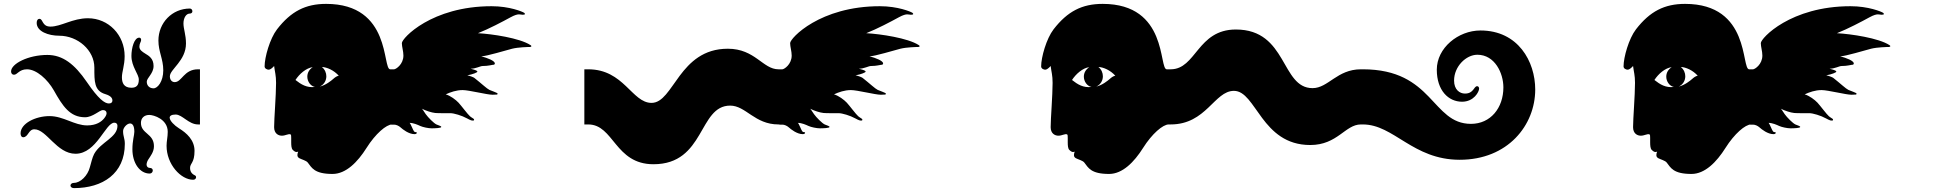

<svg xmlns="http://www.w3.org/2000/svg" viewBox="-20 -799 10040 989"><path d="M361 170C509 170 623 95 623 -58C623 -87 614 -95 614 -124C614 -141 634 -163 650 -163C662 -163 672 -152 672 -120C672 -103 662 -75 662 -30C662 41 700 95 751 95C761 95 767 87 767 79C767 72 762 66 752 66C742 66 735 59 735 49C735 42 738 32 743 24C755 5 773 -16 773 -46C773 -112 706 -109 706 -166C706 -192 724 -207 749 -207C772 -207 844 -185 844 -120C844 -93 838 -72 838 -48C838 48 912 127 975 127C985 127 990 120 990 114C990 110 989 107 985 105C975 100 959 91 959 66C959 41 982 41 982 -22C982 -78 941 -114 902 -138C878 -153 854 -177 854 -193C854 -202 863 -209 885 -209C919 -209 952 -158 1000 -158H1010V-442H1000C927 -442 917 -376 880 -376C865 -376 855 -388 855 -406C855 -442 938 -486 938 -575C938 -620 925 -650 925 -678C925 -707 939 -729 957 -729C967 -729 971 -735 971 -741C971 -748 966 -755 958 -755C867 -755 796 -682 796 -590C796 -533 821 -495 821 -437C821 -379 792 -344 771 -344C750 -344 736 -358 736 -378C736 -398 771 -420 771 -459C771 -497 748 -511 728 -523C712 -533 698 -542 698 -559C698 -575 707 -584 707 -593C707 -601 703 -605 697 -605C671 -605 657 -551 657 -511C657 -455 695 -418 695 -389C695 -360 683 -347 657 -347C618 -347 608 -372 608 -401C608 -430 622 -461 622 -510C622 -619 539 -705 433 -705C354 -705 295 -662 240 -662C195 -662 203 -702 183 -702C175 -702 169 -695 169 -681C169 -637 229 -615 285 -615C381 -615 466 -540 466 -451C466 -379 465 -331 523 -314C552 -305 559 -293 559 -281C559 -272 553 -266 541 -266C519 -266 487 -289 427 -377C364 -469 303 -516 224 -516C126 -516 37 -471 37 -431C37 -421 43 -414 52 -414C70 -414 78 -442 119 -442C168 -442 225 -390 257 -334C303 -252 340 -195 418 -195C458 -195 493 -232 510 -232C522 -232 529 -226 529 -216C529 -209 525 -200 517 -190C503 -172 476 -153 429 -153C363 -153 307 -201 235 -201C163 -201 86 -163 86 -112C86 -99 92 -92 99 -92C126 -92 126 -133 157 -133C220 -133 272 -7 369 -7C478 -7 523 -167 569 -167C580 -167 585 -160 585 -151C585 -90 499 -68 465 -6C455 13 450 39 443 62C432 106 394 143 361 143C349 143 343 150 343 157C343 163 349 170 361 170Z M1693 97C1762 97 1822 36 1868 -37C1914 -110 1970 -158 2000 -158H2010V-442H1990C1948 -442 1998 -779 1660 -779C1554 -779 1479 -741 1407 -648C1370 -600 1343 -504 1343 -457C1343 -445 1357 -440 1364 -440C1372 -440 1382 -448 1392 -459C1396 -427 1402 -412 1402 -372C1402 -308 1392 -188 1392 -144C1392 -111 1414 -100 1432 -100C1450 -100 1466 -111 1476 -107C1480 -106 1480 -98 1480 -88V-66C1480 -50 1481 -34 1488 -27C1497 -18 1503 -16 1507 -16C1511 -16 1513 -17 1516 -18C1513 -11 1512 -5 1512 0C1512 7 1515 12 1522 16C1533 22 1557 28 1565 38C1586 65 1599 97 1693 97ZM1502 -387C1522 -418 1557 -449 1591 -453C1571 -440 1563 -422 1563 -404C1563 -380 1579 -356 1602 -351C1560 -346 1531 -364 1502 -387ZM1627 -353C1649 -363 1661 -384 1661 -406C1661 -423 1654 -441 1638 -454C1664 -453 1700 -437 1725 -409C1714 -407 1705 -400 1696 -392C1687 -384 1658 -360 1627 -353Z M2115 -108C2124 -108 2127 -112 2127 -115C2127 -117 2126 -118 2124 -118C2121 -118 2116 -119 2113 -122C2108 -127 2096 -161 2090 -166C2110 -166 2132 -156 2145 -150C2158 -144 2187 -138 2203 -138C2219 -138 2253 -139 2253 -145C2253 -150 2241 -152 2228 -158C2215 -164 2185 -194 2173 -211C2161 -228 2158 -235 2153 -239C2175 -228 2203 -219 2222 -217C2232 -216 2247 -216 2261 -216H2300C2318 -216 2359 -204 2386 -189C2404 -179 2410 -178 2414 -178H2418C2422 -178 2422 -181 2422 -184C2422 -187 2412 -191 2401 -200C2390 -209 2356 -255 2342 -270C2328 -285 2300 -306 2276 -313C2300 -324 2330 -335 2363 -335C2396 -335 2488 -311 2517 -311C2541 -311 2543 -312 2543 -315V-317C2543 -321 2514 -330 2501 -336C2488 -342 2461 -368 2423 -398C2419 -401 2402 -408 2387 -411C2416 -416 2439 -426 2439 -430C2439 -434 2432 -438 2404 -445C2431 -445 2454 -459 2466 -459C2496 -459 2513 -465 2518 -465C2523 -465 2529 -466 2529 -472C2529 -486 2492 -500 2459 -509C2486 -509 2586 -540 2618 -548C2650 -556 2702 -557 2710 -557C2714 -557 2717 -559 2717 -561C2717 -563 2716 -565 2712 -567C2657 -603 2515 -624 2442 -628C2498 -650 2570 -688 2610 -710C2632 -722 2645 -725 2653 -725C2661 -725 2667 -723 2672 -723C2679 -723 2684 -724 2684 -727C2684 -728 2683 -731 2680 -733C2671 -739 2605 -767 2512 -767C2203 -767 2050 -602 2050 -577C2050 -558 2058 -535 2058 -513C2058 -467 2019 -442 2010 -442H1995V-157H2010C2021 -157 2034 -151 2043 -143C2055 -132 2086 -108 2115 -108Z M3346 47C3613 47 3577 -255 3741 -255C3822 -255 3867 -158 3990 -158H4010V-442H3990C3909 -442 3870 -548 3729 -548C3477 -548 3451 -269 3336 -269C3235 -269 3194 -442 3010 -442H2990V-158H3010C3142 -158 3147 47 3346 47Z M4115 -108C4124 -108 4127 -112 4127 -115C4127 -117 4126 -118 4124 -118C4121 -118 4116 -119 4113 -122C4108 -127 4096 -161 4090 -166C4110 -166 4132 -156 4145 -150C4158 -144 4187 -138 4203 -138C4219 -138 4253 -139 4253 -145C4253 -150 4241 -152 4228 -158C4215 -164 4185 -194 4173 -211C4161 -228 4158 -235 4153 -239C4175 -228 4203 -219 4222 -217C4232 -216 4247 -216 4261 -216H4300C4318 -216 4359 -204 4386 -189C4404 -179 4410 -178 4414 -178H4418C4422 -178 4422 -181 4422 -184C4422 -187 4412 -191 4401 -200C4390 -209 4356 -255 4342 -270C4328 -285 4300 -306 4276 -313C4300 -324 4330 -335 4363 -335C4396 -335 4488 -311 4517 -311C4541 -311 4543 -312 4543 -315V-317C4543 -321 4514 -330 4501 -336C4488 -342 4461 -368 4423 -398C4419 -401 4402 -408 4387 -411C4416 -416 4439 -426 4439 -430C4439 -434 4432 -438 4404 -445C4431 -445 4454 -459 4466 -459C4496 -459 4513 -465 4518 -465C4523 -465 4529 -466 4529 -472C4529 -486 4492 -500 4459 -509C4486 -509 4586 -540 4618 -548C4650 -556 4702 -557 4710 -557C4714 -557 4717 -559 4717 -561C4717 -563 4716 -565 4712 -567C4657 -603 4515 -624 4442 -628C4498 -650 4570 -688 4610 -710C4632 -722 4645 -725 4653 -725C4661 -725 4667 -723 4672 -723C4679 -723 4684 -724 4684 -727C4684 -728 4683 -731 4680 -733C4671 -739 4605 -767 4512 -767C4203 -767 4050 -602 4050 -577C4050 -558 4058 -535 4058 -513C4058 -467 4019 -442 4010 -442H3995V-157H4010C4021 -157 4034 -151 4043 -143C4055 -132 4086 -108 4115 -108Z M5693 97C5762 97 5822 36 5868 -37C5914 -110 5970 -158 6000 -158H6010V-442H5990C5948 -442 5998 -779 5660 -779C5554 -779 5479 -741 5407 -648C5370 -600 5343 -504 5343 -457C5343 -445 5357 -440 5364 -440C5372 -440 5382 -448 5392 -459C5396 -427 5402 -412 5402 -372C5402 -308 5392 -188 5392 -144C5392 -111 5414 -100 5432 -100C5450 -100 5466 -111 5476 -107C5480 -106 5480 -98 5480 -88V-66C5480 -50 5481 -34 5488 -27C5497 -18 5503 -16 5507 -16C5511 -16 5513 -17 5516 -18C5513 -11 5512 -5 5512 0C5512 7 5515 12 5522 16C5533 22 5557 28 5565 38C5586 65 5599 97 5693 97ZM5502 -387C5522 -418 5557 -449 5591 -453C5571 -440 5563 -422 5563 -404C5563 -380 5579 -356 5602 -351C5560 -346 5531 -364 5502 -387ZM5627 -353C5649 -363 5661 -384 5661 -406C5661 -423 5654 -441 5638 -454C5664 -453 5700 -437 5725 -409C5714 -407 5705 -400 5696 -392C5687 -384 5658 -360 5627 -353Z M6346 -647C6147 -647 6142 -442 6010 -442H5990V-158H6010C6194 -158 6235 -331 6336 -331C6451 -331 6477 -52 6729 -52C6870 -52 6909 -158 6990 -158H7010V-442H6990C6867 -442 6822 -345 6741 -345C6577 -345 6613 -647 6346 -647Z M7499 24C7747 24 7888 -154 7888 -338C7888 -482 7800 -642 7606 -642C7491 -642 7381 -552 7381 -440C7381 -333 7441 -275 7511 -275C7572 -275 7599 -326 7599 -343C7599 -349 7595 -355 7589 -355C7571 -355 7572 -317 7526 -317C7499 -317 7470 -337 7470 -384C7470 -457 7532 -517 7590 -517C7680 -517 7724 -422 7724 -349C7724 -243 7658 -161 7557 -161C7354 -161 7364 -442 7000 -442H6990V-158H7000C7160 -158 7257 24 7499 24Z M8693 97C8762 97 8822 36 8868 -37C8914 -110 8970 -158 9000 -158H9010V-442H8990C8948 -442 8998 -779 8660 -779C8554 -779 8479 -741 8407 -648C8370 -600 8343 -504 8343 -457C8343 -445 8357 -440 8364 -440C8372 -440 8382 -448 8392 -459C8396 -427 8402 -412 8402 -372C8402 -308 8392 -188 8392 -144C8392 -111 8414 -100 8432 -100C8450 -100 8466 -111 8476 -107C8480 -106 8480 -98 8480 -88V-66C8480 -50 8481 -34 8488 -27C8497 -18 8503 -16 8507 -16C8511 -16 8513 -17 8516 -18C8513 -11 8512 -5 8512 0C8512 7 8515 12 8522 16C8533 22 8557 28 8565 38C8586 65 8599 97 8693 97ZM8502 -387C8522 -418 8557 -449 8591 -453C8571 -440 8563 -422 8563 -404C8563 -380 8579 -356 8602 -351C8560 -346 8531 -364 8502 -387ZM8627 -353C8649 -363 8661 -384 8661 -406C8661 -423 8654 -441 8638 -454C8664 -453 8700 -437 8725 -409C8714 -407 8705 -400 8696 -392C8687 -384 8658 -360 8627 -353Z M9115 -108C9124 -108 9127 -112 9127 -115C9127 -117 9126 -118 9124 -118C9121 -118 9116 -119 9113 -122C9108 -127 9096 -161 9090 -166C9110 -166 9132 -156 9145 -150C9158 -144 9187 -138 9203 -138C9219 -138 9253 -139 9253 -145C9253 -150 9241 -152 9228 -158C9215 -164 9185 -194 9173 -211C9161 -228 9158 -235 9153 -239C9175 -228 9203 -219 9222 -217C9232 -216 9247 -216 9261 -216H9300C9318 -216 9359 -204 9386 -189C9404 -179 9410 -178 9414 -178H9418C9422 -178 9422 -181 9422 -184C9422 -187 9412 -191 9401 -200C9390 -209 9356 -255 9342 -270C9328 -285 9300 -306 9276 -313C9300 -324 9330 -335 9363 -335C9396 -335 9488 -311 9517 -311C9541 -311 9543 -312 9543 -315V-317C9543 -321 9514 -330 9501 -336C9488 -342 9461 -368 9423 -398C9419 -401 9402 -408 9387 -411C9416 -416 9439 -426 9439 -430C9439 -434 9432 -438 9404 -445C9431 -445 9454 -459 9466 -459C9496 -459 9513 -465 9518 -465C9523 -465 9529 -466 9529 -472C9529 -486 9492 -500 9459 -509C9486 -509 9586 -540 9618 -548C9650 -556 9702 -557 9710 -557C9714 -557 9717 -559 9717 -561C9717 -563 9716 -565 9712 -567C9657 -603 9515 -624 9442 -628C9498 -650 9570 -688 9610 -710C9632 -722 9645 -725 9653 -725C9661 -725 9667 -723 9672 -723C9679 -723 9684 -724 9684 -727C9684 -728 9683 -731 9680 -733C9671 -739 9605 -767 9512 -767C9203 -767 9050 -602 9050 -577C9050 -558 9058 -535 9058 -513C9058 -467 9019 -442 9010 -442H8995V-157H9010C9021 -157 9034 -151 9043 -143C9055 -132 9086 -108 9115 -108Z"/></svg>

Font: Teranoptia Furiae
Style: Regular
Weight: 400
Designer: Ariel Martín Pérez
Foundry: Tunera Type Foundry
Version: Version 1.001;FEAKit 1.0